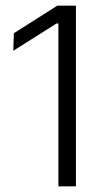

<svg xmlns="http://www.w3.org/2000/svg" viewBox="-20 -659 368 679"><path d="M186.5 0V-576H180L27 -479.5L29 -541.5L182.5 -639H248.5V0Z"/></svg>

Font: Anek Telugu Medium Light
Style: Regular
Weight: 300
Version: Version 1.003